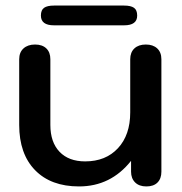

<svg xmlns="http://www.w3.org/2000/svg" viewBox="-20 -660 654 690"><path d="M49 -211V-447Q49 -472 64.5 -486Q80 -500 106 -500Q132 -500 146.5 -486Q161 -472 161 -447V-211Q161 -149 194 -114.5Q227 -80 286 -80Q360 -80 404 -127.5Q448 -175 448 -256V-447Q448 -472 463 -486Q478 -500 504 -500Q530 -500 545 -486Q560 -472 560 -447V-43Q560 -18 546 -4Q532 10 506 10Q480 10 465.5 -4.5Q451 -19 451 -43V-82Q378 10 264 10Q163 10 106 -48.5Q49 -107 49 -211ZM127 -604Q127 -624 138.5 -632Q150 -640 174 -640H426Q450 -640 461.5 -632Q473 -624 473 -604Q473 -569 426 -569H174Q127 -569 127 -604Z"/></svg>

Font: Kodchasan SemiBold
Style: Regular
Weight: 600
Version: Version 1.000; ttfautohint (v1.6)